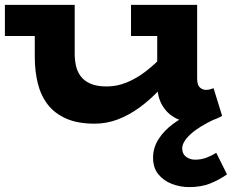

<svg xmlns="http://www.w3.org/2000/svg" viewBox="-20 -491 947 784"><path d="M366 14Q298 14 251 -6.5Q204 -27 175.5 -63.5Q147 -100 134.5 -150Q122 -200 122 -258V-471H285V-272Q285 -247 290 -223.5Q295 -200 309 -180.5Q323 -161 349 -149.5Q375 -138 416 -138Q458 -138 498 -154.5Q538 -171 575 -199.5Q612 -228 645 -263Q678 -298 705 -335V-209Q668 -163 629.5 -122.5Q591 -82 549 -51.5Q507 -21 461.5 -3.5Q416 14 366 14ZM0 -344V-471H260V-344ZM778 10Q734 10 698.5 -8Q663 -26 642.5 -61Q622 -96 622 -147V-471H785V-171Q785 -144 796 -134Q807 -124 821 -124Q831 -124 839 -126.5Q847 -129 852 -131L887 -18Q871 -8 844 1Q817 10 778 10ZM515 -344V-471H766V-344ZM752 273Q716 273 682 260Q648 247 626.5 220.5Q605 194 605 153Q605 112 627.5 77Q650 42 686.5 15Q723 -12 767 -30L858 -5Q790 27 757 58Q724 89 724 115Q724 137 739.5 149Q755 161 777 161Q801 161 822.5 153Q844 145 863 133L907 221Q874 244 837.5 258.5Q801 273 752 273Z"/></svg>

Font: BioRhyme SemiExpanded ExtraBold
Style: Regular
Weight: 800
Width: 6
Designer: Aoife Mooney
Foundry: Aoife Mooney Type
Version: Version 1.600;gftools[0.9.33]